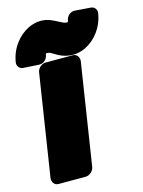

<svg xmlns="http://www.w3.org/2000/svg" viewBox="-122 -851 717 961"><g transform="rotate(-15 236.5 -370.5)"><path d="M201 38C217 38 240 23 244 0L326 -528C328 -544 318 -566 295 -566H153C137 -566 114 -551 110 -528L28 0C26 16 36 38 59 38ZM170 -610C179 -610 184 -609 189 -607C209 -597 241 -568 298 -568C319 -568 341 -573 362 -583C416 -609 461 -665 472 -736C475 -753 465 -771 444 -773L363 -779C338 -781 320 -761 317 -742C316 -733 313 -732 310 -732C296 -732 285 -739 264 -750C247 -758 222 -774 183 -774C161 -774 140 -768 120 -759C65 -732 21 -676 10 -606C7 -589 18 -570 39 -569L120 -564C145 -563 162 -582 165 -601C166 -608 167 -610 170 -610Z"/></g></svg>

Font: Asimov Print
Style: EIt
Weight: 500
Designer: Google
Version: Version 2.000980; 2014